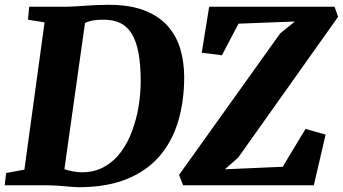

<svg xmlns="http://www.w3.org/2000/svg" viewBox="-30 -771 1428 799"><path d="M91.5 -743H245.5Q286 -744 330.5 -747.5Q375 -751 418.5 -751Q506.5 -751.5 567.5 -728.8Q628.5 -706 665.8 -665Q703 -624 719.8 -569Q736.5 -514 736.5 -450Q736.5 -349 711.2 -265.2Q686 -181.5 633 -120.2Q580 -59 496.8 -25.5Q413.5 8 297.5 8Q287.5 8 272 6.8Q256.5 5.5 238.2 4Q220 2.5 201.8 1.2Q183.5 0 167.5 0H-10.5L-4.5 -51L71.5 -65L155.5 -678L86.5 -689ZM233 -31.5 223 -76Q219.5 -73.5 234.5 -68Q249.5 -62.5 271.2 -58.2Q293 -54 309.5 -54Q363.5 -54 404.2 -77Q445 -100 473.8 -139.2Q502.5 -178.5 520.5 -227.8Q538.5 -277 547 -330Q555.5 -383 555.5 -433Q555.5 -502.5 546.2 -551.2Q537 -600 518.2 -630.5Q499.5 -661 470.8 -675Q442 -689 402.5 -689Q377.5 -689 361 -686.5Q344.5 -684 334.5 -680Q324.5 -676 318 -671.5L327 -698.5ZM732 0 715 -43 1136 -632 1197 -681.5 962.5 -672.5 893.5 -541 809.5 -551.5 840.5 -743H1362L1377 -701L961.5 -115.5L906 -66.5L1146.5 -77L1241.5 -234.5L1325 -211L1276 0Z"/></svg>

Font: Merriweather Light 18pt Black
Style: Italic
Weight: 900
Italic angle: -7.8°
Version: Version 2.101